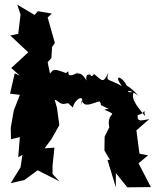

<svg xmlns="http://www.w3.org/2000/svg" viewBox="-20 -767 695 822"><path d="M330 -337C343 -304 372 -325 406 -333C423 -310 391 -327 445 -301C411 -297 435 -297 457 -283C471 -277 437 -274 448 -222L428 -182L427 -123L451 -82L440 -83L476 35V-26L525 35L626 34L573 -68L614 -102L577 -109L564 -209L619 -257C584 -252 568 -242 569 -274C613 -284 591 -316 601 -270C582 -295 532 -345 555 -375C513 -362 521 -398 572 -357C548 -387 522 -401 522 -401C505 -439 462 -453 502 -398C441 -434 433 -414 444 -456C421 -407 418 -422 383 -450C367 -434 376 -440 353 -462C388 -427 343 -472 350 -422C318 -482 293 -429 315 -457C247 -420 289 -481 263 -454C207 -475 209 -470 194 -452L184 -501L200 -518L203 -566L215 -583L184 -692L202 -709L142 -719L128 -703L54 -747L68 -705L58 -622L24 -615L101 -543L28 -476L65 -443L43 -453L23 -366L65 -361L39 -294L26 -220L27 -171L65 -180L58 -94L76 -104L68 -51L26 17L84 4L141 -38L234 9L205 -22V-58L213 -135L171 -132L200 -171L234 -231L224 -305L214 -340C236 -335 234 -311 278 -328C229 -360 291 -308 292 -307C301 -348 350 -367 325 -317Z"/></svg>

Font: Asimov Aggro
Style: Condensed
Weight: 500
Designer: Google
Version: Version 2.000980; 2014